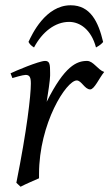

<svg xmlns="http://www.w3.org/2000/svg" viewBox="-20 -688 415 728"><path d="M375 -415C350 -424 334 -457 310 -457C271 -457 225 -438 157 -302C162 -331 170 -387 170 -401V-412C170 -443 169 -457 151 -457C128 -457 36 -418 20 -410L27 -392C30 -393 67 -404 77 -404C93 -404 97 -394 97 -371C97 -326 82 -194 42 5L58 20C81 8 108 -3 128 -12V-28C128 -221 232 -383 271 -383C289 -383 301 -349 322 -349C338 -349 356 -392 375 -415ZM109 -508C140 -567 189 -605 242 -605C283 -605 326 -576 344 -508C362 -518 367 -524 371 -529C353 -605 323 -668 248 -668C152 -668 101 -557 88 -529C94 -519 97 -516 109 -508Z"/></svg>

Font: Temporarium
Style: Italic
Weight: 400
Italic angle: -7°
Version: Version 1.1